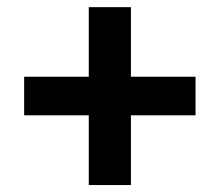

<svg xmlns="http://www.w3.org/2000/svg" viewBox="-20 -620 626 547"><path d="M232.9 -92.8V-291.5H48.8V-401.4H232.9V-599.6H353V-401.4H537.1V-291.5H353V-92.8Z"/></svg>

Font: CaskaydiaCove NF SemiBold
Style: Regular
Weight: 600
Designer: Aaron Bell
Foundry: Saja Typeworks
Version: Version 2111.001; VTT 6.35;Nerd Fonts 3.2.1